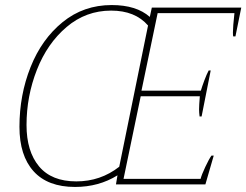

<svg xmlns="http://www.w3.org/2000/svg" viewBox="-20 -730 975 760"><path d="M57 -228Q57 -354 101 -464.5Q145 -575 228 -642.5Q311 -710 422 -710Q520 -710 573 -663L581 -700H935L912 -586H903Q902 -590 902 -602Q902 -624 908 -678H604L540 -371H775Q780 -388 789 -412Q798 -436 806 -451H814L778 -269H770Q768 -285 768 -297Q768 -313 771 -349H537L469 -22H774Q778 -38 792.5 -69Q807 -100 817 -114H826L793 0H439L445 -36Q371 10 277 10Q169 10 113 -52Q57 -114 57 -228ZM452 -70 566 -629Q515 -688 420 -688Q320 -688 243.5 -623Q167 -558 126 -453.5Q85 -349 85 -235Q85 -131 134.5 -71.5Q184 -12 282 -12Q378 -12 452 -70Z"/></svg>

Font: Trirong Thin
Style: Italic
Weight: 250
Italic angle: -12°
Designer: Katatrad Team
Foundry: CadsonDemak
Version: Version 1.001